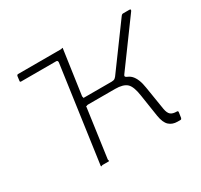

<svg xmlns="http://www.w3.org/2000/svg" viewBox="-118 -686 882 841"><g transform="rotate(-30 323.5 -265.5)"><path d="M170 0 243 -520Q243 -525 241.5 -527.5Q240 -530 244 -530H274Q279 -530 281 -532Q283 -534 284 -530L252 -306Q252 -302 253.5 -299Q255 -296 251 -296H412V-289Q465 -289 486 -267Q507 -245 514 -197L533 -79Q537 -57 547 -48.5Q557 -40 578 -40Q585 -40 584 -33L580 -6Q579 -3 577.5 -1.5Q576 0 573 0H558Q533 0 516.5 -15Q500 -30 494 -67L477 -178Q470 -228 452 -244.5Q434 -261 393 -261H256Q252 -261 249.5 -259Q247 -257 246 -261L211 -10Q211 -6 212.5 -3Q214 0 210 0H180Q176 0 173.5 2Q171 4 170 0ZM395 -281 396 -296Q407 -296 413 -300.5Q419 -305 427 -317L578 -523Q581 -527 583.5 -528.5Q586 -530 590 -530H621Q626 -530 626.5 -527Q627 -524 624 -520L460 -296Q456 -291 457 -287.5Q458 -284 466 -280ZM238 -484Q239 -495 230 -495H53Q47 -495 48 -501L51 -524Q53 -530 58 -530H259Z"/></g></svg>

Font: Libre Franklin Thin
Style: Italic
Weight: 100
Italic angle: -8°
Designer: Pablo Impallari, Rodrigo Fuenzalida, Nhung Nguyen
Foundry: Impallari Type
Version: Version 3.000